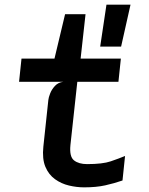

<svg xmlns="http://www.w3.org/2000/svg" viewBox="-20 -798 640 826"><path d="M342 8Q310 8 277 0.2Q244 -7.5 216.8 -27Q189.5 -46.5 175.2 -80.5Q161 -114.5 166.5 -167L188 -368Q189 -378.5 195.8 -396Q202.5 -413.5 216.5 -428.5Q230.5 -443.5 252 -446L208.5 -524L212.5 -538L260 -737H348L322 -502.5L315.5 -472.5L283 -174Q278 -124 298.5 -108Q319 -92 354.5 -92Q421.5 -92 456.5 -104Q491.5 -116 518 -127L507 -21.5Q470.5 -9 432.2 -0.5Q394 8 342 8ZM62 -446 72.5 -546H500L489.5 -446ZM411 -597.5 438 -778H541.5L501 -597.5Z"/></svg>

Font: Spline Sans Mono Medium
Style: Italic
Weight: 500
Italic angle: -4°
Monospace: yes
Designer: Eben Sorkin, Mirko Velimirovic
Foundry: Sorkin Type
Version: Version 1.004